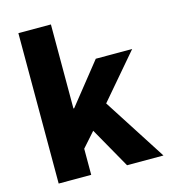

<svg xmlns="http://www.w3.org/2000/svg" viewBox="-117 -892 868 985"><g transform="rotate(-15 317.0 -399.5)"><path d="M72.3 0V-798.8H245.1V-352.5H249L421.9 -569.3H615.2L414.1 -334L628.9 0H435.5L313.5 -215.8L245.1 -138.7V0Z"/></g></svg>

Font: Gen Shin Gothic Heavy
Style: Bold
Weight: 900
Designer: [Source Han Sans]
Ryoko NISHIZUKA  (kana & ideographs); Paul D. Hunt (Latin, Greek & Cyrillic); Wenlong ZHANG  (bopomofo
Version: Version 1.002.20150607